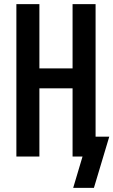

<svg xmlns="http://www.w3.org/2000/svg" viewBox="-20 -755 547 926"><path d="M333 151 378 0H330V-329H170V0H59V-735H170V-425H330V-735H441V-96H507L433 151Z"/></svg>

Font: Moesevka
Style: Bold
Weight: 700
Monospace: yes
Designer: Belleve Invis
Foundry: Belleve Invis
Version: Version 32.5.0; ttfautohint (v1.8.4)